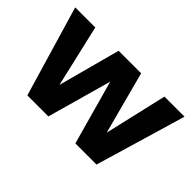

<svg xmlns="http://www.w3.org/2000/svg" viewBox="-83 -751 1001 1001"><g transform="rotate(45 417.0 -250.5)"><path d="M162 0 14 -501H162L256 -95H225L334 -501H500L608 -95H578L672 -501H820L672 0H516L400 -417H434L317 0Z"/></g></svg>

Font: DM Sans 17pt Black
Style: Regular
Weight: 900
Version: Version 4.004;gftools[0.9.30]